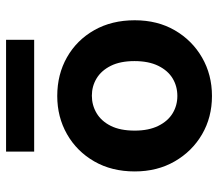

<svg xmlns="http://www.w3.org/2000/svg" viewBox="-64 -660 736 649"><g transform="rotate(-90 304.5 -336.0)"><path d="M304 12Q232 12 174.5 -21.5Q117 -55 83 -114Q49 -173 49 -249Q49 -327 83 -386Q117 -445 175 -478Q233 -511 304 -511Q377 -511 435 -478Q493 -445 526.5 -386Q560 -327 560 -249Q560 -172 526 -113.5Q492 -55 434 -21.5Q376 12 304 12ZM304 -105Q337 -105 363.5 -121Q390 -137 406 -169.5Q422 -202 422 -250Q422 -298 406 -330Q390 -362 363.5 -378Q337 -394 305 -394Q273 -394 246 -378Q219 -362 203 -330Q187 -298 187 -249Q187 -202 203 -169.5Q219 -137 245.5 -121Q272 -105 304 -105ZM116 -589V-684H494V-589Z"/></g></svg>

Font: DM Sans 20pt
Style: Bold
Weight: 700
Version: Version 4.004;gftools[0.9.30]